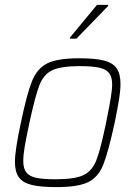

<svg xmlns="http://www.w3.org/2000/svg" viewBox="-20 -756 553 784"><path d="M41 -95Q41 -142 65 -254Q90 -374 111 -425.5Q132 -477 173.5 -497.5Q215 -518 302 -518Q368 -518 404 -509Q440 -500 456 -477.5Q472 -455 472 -413Q472 -388 466.5 -352.5Q461 -317 448 -254Q422 -134 401.5 -83Q381 -32 339.5 -12Q298 8 211 8Q145 8 109 -1Q73 -10 57 -32Q41 -54 41 -95ZM413 -254Q417 -272 418 -280Q438 -377 438 -410Q438 -441 426 -457Q414 -473 386 -479.5Q358 -486 306 -486Q228 -486 193 -469Q158 -452 141 -408.5Q124 -365 100 -254Q87 -193 81 -158Q75 -123 75 -99Q75 -68 87.5 -52Q100 -36 127.5 -30Q155 -24 207 -24Q286 -24 321 -41Q356 -58 373 -100.5Q390 -143 413 -254ZM265 -598 266 -603 376 -736H422L421 -731L292 -598Z"/></svg>

Font: Saira Semi Condensed Thin
Style: Italic
Weight: 100
Width: 4
Italic angle: -12°
Designer: Hector Gatti with collaboration of the Omnibus-Type team
Foundry: Omnibus-Type
Version: Version 1.001; ttfautohint (v1.8)